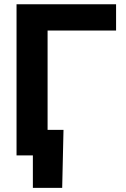

<svg xmlns="http://www.w3.org/2000/svg" viewBox="-20 -748 607 924"><path d="M538.6 -727.5V-601.1H209V0H59.6V-727.5ZM138.2 156.2V0H96.2V-123H285.6L279.3 156.2Z"/></svg>

Font: Inter 24pt
Style: Bold
Weight: 700
Designer: Rasmus Andersson
Foundry: rsms
Version: Version 4.001;git-66647c0bb